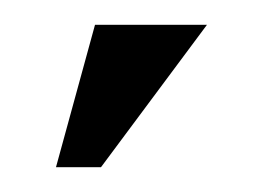

<svg xmlns="http://www.w3.org/2000/svg" viewBox="-20 -702 211 154"><path d="M61 -567.9H24.9L56.2 -682.1H146Z"/></svg>

Font: Moniqa Black Paragraph
Style: Regular
Weight: 900
Designer: Rajesh Rajput
Foundry: Rajesh Rajput
Version: Version 1.000